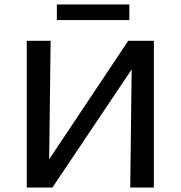

<svg xmlns="http://www.w3.org/2000/svg" viewBox="-20 -841 811 861"><path d="M150 0V-51L555 -658H621V-605L215 0ZM100 0V-658H207L199 0ZM564 0 572 -658H670V0ZM235 -751V-821H560V-751Z"/></svg>

Font: Ysabeau SemiBold
Style: Regular
Weight: 600
Designer: Christian Thalmann (Catharsis Fonts)
Version: Version 2.000;gftools[0.9.27.dev2+g8671c4b]